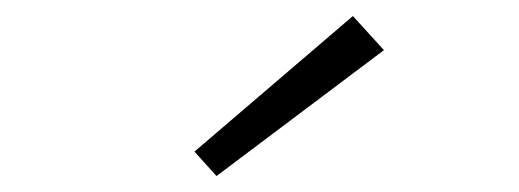

<svg xmlns="http://www.w3.org/2000/svg" viewBox="-20 -758 654 242"><path d="M225.1 -566.9 424.8 -737.8 463.9 -694.8 252.9 -536.1Z"/></svg>

Font: IntelOne Mono Light
Style: Regular
Weight: 300
Designer: Fred Shallcrass
Foundry: Frere-Jones Type LLC
Version: Version 1.200;hotconv 1.1.0;makeotfexe 2.6.0;FJTRelease1.2